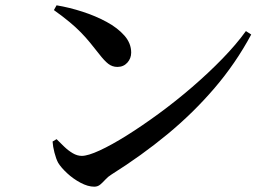

<svg xmlns="http://www.w3.org/2000/svg" viewBox="-20 -715 1040 723"><path d="M193 -695Q241 -687 290.5 -671Q340 -655 381.5 -632.5Q423 -610 448.5 -581Q474 -552 474 -517Q474 -495 459.5 -479Q445 -463 422 -463Q403 -463 388 -474.5Q373 -486 353 -512Q335 -535 319 -554.5Q303 -574 285 -592.5Q267 -611 242.5 -631.5Q218 -652 183 -677ZM906 -598 926 -585Q868 -477 788 -383.5Q708 -290 610.5 -209.5Q513 -129 400 -58Q387 -50 377 -39Q367 -28 357.5 -20Q348 -12 335 -12Q311 -12 283 -27Q255 -42 232.5 -63Q210 -84 199 -102Q191 -117 185 -140.5Q179 -164 178 -182L193 -191Q206 -178 221.5 -163Q237 -148 254 -138Q271 -128 288 -128Q311 -128 355.5 -148.5Q400 -169 457.5 -205Q515 -241 578.5 -287.5Q642 -334 703.5 -387Q765 -440 817.5 -494Q870 -548 906 -598Z"/></svg>

Font: Early Summer Mincho SemiBold
Style: Regular
Weight: 600
Designer: GuiWonder
Version: Version 1.002